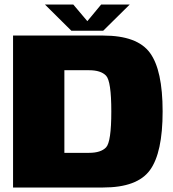

<svg xmlns="http://www.w3.org/2000/svg" viewBox="-20 -833 768 853"><path d="M38 0H438.5Q590 0 646.2 -77.2Q702.5 -154.5 702.5 -338Q702.5 -521.5 646.2 -598.2Q590 -675 438.5 -675H38ZM266 -154V-521H376Q428 -521 451.2 -496.8Q474.5 -472.5 474.5 -338Q474.5 -202.5 451.2 -178.2Q428 -154 376 -154ZM297 -696.5H438.5L556.5 -813H429.5L368 -739L305.5 -813H179.5Z"/></svg>

Font: Anybody UltraCondensed Thin Black
Style: Regular
Weight: 900
Version: Version 1.111